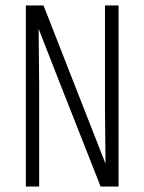

<svg xmlns="http://www.w3.org/2000/svg" viewBox="-20 -686 531 706"><path d="M368 -84 366 -286V-666H416V0H350Q159 -484 122 -580Q122 -580 124 -378V0H75V-666H140Q356 -116 368 -84Z"/></svg>

Font: Khand Light
Style: Regular
Weight: 300
Designer: Devanagari: Sanchit Sawaria, Jyotish Sonowal; Latin: Satya Rajpurohit
Foundry: Indian Type Foundry
Version: Version 1.101;PS 1.0;hotconv 1.0.78;makeotf.lib2.5.61930; tt